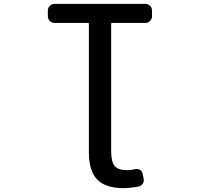

<svg xmlns="http://www.w3.org/2000/svg" viewBox="-20 -774 1040 1001"><path d="M443.4 -650.4Q443.4 -654.3 438.5 -654.3H264.6Q250 -654.3 239.7 -664.6Q229.5 -674.8 229.5 -689.5V-718.8Q229.5 -733.4 239.7 -743.7Q250 -753.9 264.6 -753.9H737.3Q752 -753.9 762.2 -743.7Q772.5 -733.4 772.5 -718.8V-689.5Q772.5 -674.8 762.2 -664.6Q752 -654.3 737.3 -654.3H563.5Q559.6 -654.3 559.6 -650.4V14.6Q559.6 70.3 578.1 91.8Q596.7 113.3 642.6 113.3Q662.1 113.3 682.6 108.4Q696.3 104.5 708.5 110.8Q720.7 117.2 723.6 130.9L728.5 156.2Q732.4 170.9 724.6 183.1Q716.8 195.3 703.1 198.2Q663.1 206.1 625 207Q531.2 207 487.3 162.6Q443.4 118.2 443.4 19.5Z"/></svg>

Font: Gen Jyuu Gothic L Monospace Medium
Style: Regular
Weight: 500
Designer: [Source Han Sans]
Ryoko NISHIZUKA  (kana & ideographs); Paul D. Hunt (Latin, Greek & Cyrillic); Wenlong ZHANG  (bopomofo
Version: Version 1.002.20150607